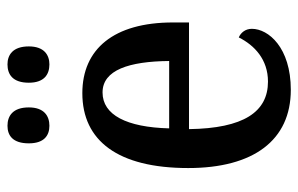

<svg xmlns="http://www.w3.org/2000/svg" viewBox="-162 -625 797 513"><g transform="rotate(-90 236.5 -368.5)"><path d="M321 -635C346 -635 369 -649 369 -690C369 -733 346 -747 321 -747C294 -747 272 -733 272 -690C272 -649 294 -635 321 -635ZM157 -635C183 -635 206 -649 206 -690C206 -733 183 -747 157 -747C131 -747 110 -733 110 -690C110 -649 131 -635 157 -635ZM253 10C366 10 416 -50 416 -94C416 -112 405 -124 393 -129C372 -87 334 -51 275 -51C194 -51 150 -116 148 -262H433V-305C433 -463 362 -547 244 -547C117 -547 44 -452 44 -264C44 -90 118 10 253 10ZM330 -315H150C153 -429 186 -493 246 -493C306 -493 329 -422 330 -315Z"/></g></svg>

Font: Noto Serif Devanagari Condensed Medium
Style: Regular
Weight: 500
Width: 3
Designer: Universal Thirst, Indian Type Foundry and the Monotype Design Team
Foundry: Monotype Imaging Inc.
Version: Version 2.004